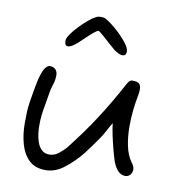

<svg xmlns="http://www.w3.org/2000/svg" viewBox="-84 -838 820 902"><g transform="rotate(10 326.5 -387.0)"><path d="M193 -10Q142 -10 113 -38.5Q84 -67 71.5 -112.5Q59 -158 59 -209Q59 -244 60 -265.5Q61 -287 64.5 -310Q68 -333 75 -373Q79 -393 83 -413.5Q87 -434 94 -453Q102 -476 111.5 -485.5Q121 -495 128 -495Q147 -495 156.5 -484.5Q166 -474 166 -458Q166 -436 160 -417Q154 -398 150 -381Q143 -336 138 -309.5Q133 -283 130.5 -261.5Q128 -240 128 -209Q128 -194 130.5 -173Q133 -152 140 -132Q147 -112 161 -98.5Q175 -85 198 -85Q222 -85 243.5 -102.5Q265 -120 274 -131Q342 -217 395 -299Q448 -381 500 -478Q507 -489 511.5 -492Q516 -495 523 -495Q546 -495 555 -487Q564 -479 564 -460Q564 -448 561 -431Q546 -356 546 -282Q546 -232 555 -189Q564 -146 584 -118Q599 -99 599 -85Q599 -68 589.5 -58Q580 -48 566 -48Q528 -48 506 -108Q499 -129 490.5 -161.5Q482 -194 475 -227Q468 -260 466 -282Q453 -261 442.5 -240.5Q432 -220 416 -197Q405 -181 390 -160.5Q375 -140 358 -118Q323 -75 281 -42.5Q239 -10 193 -10ZM195 -601Q180 -601 180 -625Q180 -637 193 -656Q206 -675 225.5 -695.5Q245 -716 265.5 -733.5Q286 -751 301 -758Q309 -764 326 -764Q341 -764 351 -758Q376 -743 404.5 -717.5Q433 -692 453 -666.5Q473 -641 473 -625Q473 -604 455 -604Q445 -604 434 -610Q423 -616 417 -620Q407 -628 387.5 -645.5Q368 -663 350 -679Q332 -695 324 -698Q316 -695 299.5 -681Q283 -667 266.5 -651Q250 -635 241 -627Q234 -620 220 -610.5Q206 -601 195 -601Z"/></g></svg>

Font: Fuzzy Bubbles
Style: Regular
Weight: 400
Designer: Robert E. Leuschke
Foundry: Robert E. Leuschke
Version: Version 1.010; ttfautohint (v1.8.3)